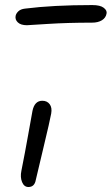

<svg xmlns="http://www.w3.org/2000/svg" viewBox="-20 -731 443 762"><path d="M86.9 -630.9Q62.5 -630.9 50.8 -642.1Q39.1 -653.3 42 -668Q43.9 -677.7 53 -686.3Q62 -694.8 79.1 -696.8Q190.9 -710.9 346.2 -710.9Q377.9 -710.9 391.8 -700Q405.8 -689 402.8 -676.8Q399.9 -660.2 384.5 -650.6Q369.1 -641.1 345.2 -641.1Q248.5 -641.1 168.9 -636Q89.4 -630.9 86.9 -630.9ZM92.8 11.2Q75.7 11.2 67.6 -8.3Q59.6 -27.8 64.9 -53.2Q79.6 -127 91.8 -196Q104 -265.1 108.9 -291Q117.2 -331.1 147.9 -331.1Q167 -331.1 177.2 -317.4Q187.5 -303.7 183.1 -279.8Q178.2 -252.4 152.1 -143.6Q126 -34.7 122.1 -17.1Q117.2 11.2 92.8 11.2Z"/></svg>

Font: Shantell Sans Irregular
Style: Italic
Weight: 300
Italic angle: -11.31°
Designer: Stephen Nixon, Anya Danilova, Shantell Martin
Foundry: Arrow Type
Version: Version 1.006;[9816181b4]